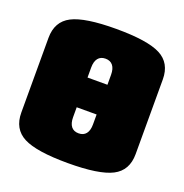

<svg xmlns="http://www.w3.org/2000/svg" viewBox="-103 -623 696 726"><g transform="rotate(20 245.0 -260.0)"><path d="M205.1 -359.9V-319.8H285.2V-359.9Q285.2 -384.3 274.9 -397.2Q264.6 -410.2 245.1 -410.2Q225.6 -410.2 215.3 -397.2Q205.1 -384.3 205.1 -359.9ZM475.1 -410.2V-109.9Q475.1 -43.9 423.1 -17.1Q371.1 9.8 245.1 9.8Q119.1 9.8 67.1 -17.1Q15.1 -43.9 15.1 -109.9V-410.2Q15.1 -476.1 67.1 -502.9Q119.1 -529.8 245.1 -529.8Q371.1 -529.8 423.1 -502.9Q475.1 -476.1 475.1 -410.2ZM285.2 -200.2H205.1V-160.2Q205.1 -135.7 215.3 -122.8Q225.6 -109.9 245.1 -109.9Q264.6 -109.9 274.9 -122.8Q285.2 -135.7 285.2 -160.2Z"/></g></svg>

Font: Mikodacs
Style: Regular
Weight: 400
Designer: gluk (gluksza@wp.pl)
Foundry: gluk (gluksza@wp.pl)
Version: Version 0.28